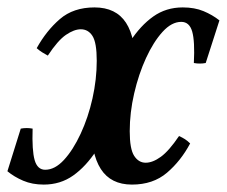

<svg xmlns="http://www.w3.org/2000/svg" viewBox="-35 -483 612 518"><path d="M321 15Q264 15 237 -27Q210 -69 212 -149Q238 -214 263 -271Q288 -328 316 -371Q344 -414 378.5 -438.5Q413 -463 458 -463Q490 -463 514 -453Q538 -443 557 -428L520 -313Q504 -310 488 -313Q491 -372 483.5 -398Q476 -424 454 -424Q428 -424 403.5 -397Q379 -370 359 -326.5Q339 -283 327 -231Q315 -179 315 -129Q315 -81 327 -62.5Q339 -44 358 -44Q377 -44 399 -60Q421 -76 448 -116Q457 -112 464 -107.5Q471 -103 478 -96Q453 -49 415.5 -17Q378 15 321 15ZM220 -463Q278 -463 305 -421.5Q332 -380 329 -299Q304 -234 279 -177.5Q254 -121 225.5 -77.5Q197 -34 162.5 -9.5Q128 15 83 15Q52 15 27.5 4.5Q3 -6 -15 -21L21 -136Q37 -139 53 -136Q51 -77 58.5 -51Q66 -25 87 -25Q113 -25 137.5 -51.5Q162 -78 182.5 -122Q203 -166 214.5 -217.5Q226 -269 226 -319Q226 -368 214.5 -386Q203 -404 183 -404Q165 -404 143 -389Q121 -374 94 -333Q85 -338 78.5 -342Q72 -346 64 -353Q90 -400 126.5 -431.5Q163 -463 220 -463Z"/></svg>

Font: Poltawski Nowy Medium
Style: Italic
Weight: 500
Italic angle: -12°
Version: Version 1.001;gftools[0.9.25]